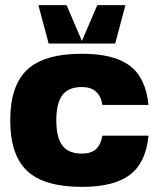

<svg xmlns="http://www.w3.org/2000/svg" viewBox="-20 -720 620 750"><path d="M380 -190H560Q550 -85 488 -37.5Q426 10 300 10Q153 10 86.5 -52Q20 -114 20 -250Q20 -386 86.5 -448Q153 -510 300 -510Q426 -510 488 -462.5Q550 -415 560 -310H380Q369 -380 300 -380Q248 -380 224 -349Q200 -318 200 -250Q200 -182 224 -151Q248 -120 300 -120Q335 -120 354 -136.5Q373 -153 380 -190ZM470 -700 430 -550H170L130 -700H240L300 -560L360 -700Z"/></svg>

Font: Fivo Sans Modern Heavy
Style: Regular
Weight: 900
Designer: Alexander Slobzheninov
Foundry: Alexander Slobzheninov
Version: 1.0